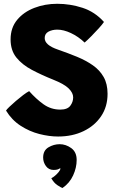

<svg xmlns="http://www.w3.org/2000/svg" viewBox="-20 -694 616 988"><path d="M279 8.5Q233 8.5 182.2 -4.5Q131.5 -17.5 86 -47Q40.5 -76.5 11 -125Q14 -130.5 28.2 -144.2Q42.5 -158 61.8 -174.5Q81 -191 99.5 -205Q118 -219 130 -225Q166 -184.5 204.2 -157.2Q242.5 -130 290 -130Q327 -130 341.8 -149.8Q356.5 -169.5 356.5 -193Q356.5 -216 333.5 -238.8Q310.5 -261.5 254 -284Q194 -308 144 -334.5Q94 -361 64.2 -398Q34.5 -435 34.5 -491Q34.5 -551 68.2 -591.8Q102 -632.5 156.8 -653.5Q211.5 -674.5 274.5 -674.5Q341 -674.5 404.8 -653.8Q468.5 -633 515 -581Q507 -569 488.8 -548.8Q470.5 -528.5 450.2 -508Q430 -487.5 415.5 -475Q383 -506 345 -523.8Q307 -541.5 275 -541.5Q248.5 -541.5 229.2 -531Q210 -520.5 210 -498Q210 -462 277.5 -439Q329.5 -421 375.8 -402Q422 -383 457.5 -358.2Q493 -333.5 513.2 -298Q533.5 -262.5 533.5 -211.5Q533.5 -145 500.2 -95.8Q467 -46.5 409.5 -19Q352 8.5 279 8.5ZM301.5 273.5Q294.5 271.5 275.8 259.2Q257 247 244 223Q252.5 219.5 263.2 210.2Q274 201 282.2 190.8Q290.5 180.5 290.5 174.5Q290.5 172 290 171Q285 175 277.2 177.8Q269.5 180.5 256 180.5Q231 180.5 216.5 160.8Q202 141 202 117Q202 80.5 229.2 64.2Q256.5 48 287 48Q319 48 346.8 68.2Q374.5 88.5 374.5 129Q374.5 169 356.2 208.8Q338 248.5 301.5 273.5Z"/></svg>

Font: Grandstander ExtraBold
Style: Regular
Weight: 800
Designer: Tyler Finck
Foundry: Etcetera Type Co
Version: Version 1.200; ttfautohint (v1.8.3)